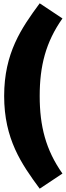

<svg xmlns="http://www.w3.org/2000/svg" viewBox="-20 -956 396 1156"><path d="M219 -936C109 -787 5 -637 5 -378C5 -119 109 31 219 180L356 89C255 -54 219 -198 219 -378C219 -558 255 -702 356 -845Z"/></svg>

Font: Glow Sans SC Normal Heavy
Style: Regular
Weight: 900
Designer: Ryoko NISHIZUKA (kana, bopomofo & ideographs); Paul D. Hunt (Latin, Greek & Cyrillic); Sandoll Communications, Soo-young
Version: Version 0.93